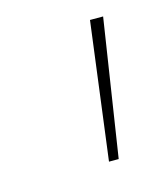

<svg xmlns="http://www.w3.org/2000/svg" viewBox="-53 -723 274 325"><g transform="rotate(-15 84.5 -561.0)"><path d="M101 -441 132 -681H155L118 -441Z"/></g></svg>

Font: Fira Sans Extra Condensed Thin
Style: Italic
Weight: 250
Width: 3
Italic angle: -8°
Designer: Carrois Corporate & Edenspiekermann AG
Foundry: Carrois Corporate GbR & Edenspiekermann AG
Version: Version 4.203